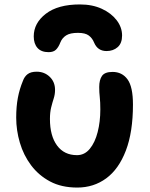

<svg xmlns="http://www.w3.org/2000/svg" viewBox="-20 -835 676 865"><path d="M328 10Q257 10 205.5 -17.5Q154 -45 120 -90.5Q86 -136 69.5 -192Q53 -248 53 -305Q53 -355 60.5 -394.5Q68 -434 83 -470Q90 -490 104.5 -501Q119 -512 145 -512Q180 -512 204 -489Q228 -466 228 -430Q228 -410 222 -391.5Q216 -373 210.5 -351Q205 -329 205 -299Q205 -223 237 -179.5Q269 -136 327 -136Q361 -136 384.5 -164.5Q408 -193 420 -240Q432 -287 432 -342Q432 -375 429.5 -397Q427 -419 427 -443Q427 -475 439.5 -493Q452 -511 487 -511Q530 -511 554.5 -477.5Q579 -444 579 -364Q579 -240 547 -156.5Q515 -73 458.5 -31.5Q402 10 328 10ZM340 -815Q396 -815 438.5 -795.5Q481 -776 505.5 -744Q530 -712 530 -675Q530 -640 510 -622.5Q490 -605 460 -605Q420 -605 404 -643Q396 -663 380 -675Q364 -687 331 -687Q296 -687 278 -675.5Q260 -664 252 -644Q244 -623 232.5 -611.5Q221 -600 199 -600Q166 -600 149 -619Q132 -638 132 -671Q132 -731 186.5 -773Q241 -815 340 -815Z"/></svg>

Font: Shantell Sans Normal
Style: Bold
Weight: 700
Designer: Stephen Nixon, Anya Danilova, Shantell Martin
Foundry: Arrow Type
Version: Version 1.009;[a7da0bfa3]